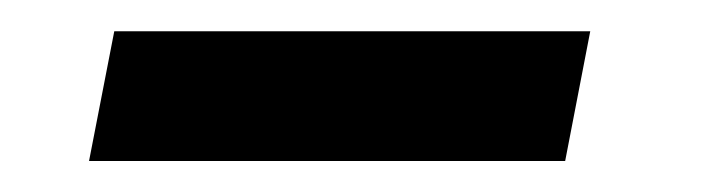

<svg xmlns="http://www.w3.org/2000/svg" viewBox="-20 -329 464 124"><path d="M345 -225H37.5L53.8 -308.8H361.2Z"/></svg>

Font: Cambay
Style: Bold Italic
Weight: 700
Italic angle: -11°
Designer: Pooja Saxena
Foundry: Pooja Saxena
Version: Version 1.006;PS 001.006;hotconv 1.0.70;makeotf.lib2.5.58329